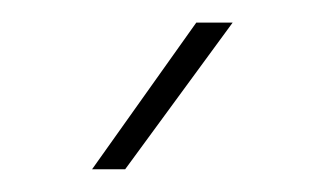

<svg xmlns="http://www.w3.org/2000/svg" viewBox="-20 -770 290 170"><path d="M61.5 -620.1C61.5 -620.1 90.8 -620.1 90.8 -620.1C90.8 -620.1 186 -750 186 -750C186 -750 153.8 -750 153.8 -750C153.8 -750 61.5 -620.1 61.5 -620.1Z"/></svg>

Font: WOX
Style: Regular
Weight: 500
Designer: Google
Foundry: ""
Version: ""